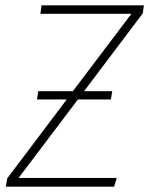

<svg xmlns="http://www.w3.org/2000/svg" viewBox="-20 -702 561 722"><path d="M521 -682 517 -652 296 -359H402L397 -328H273L50 -33H419L409 0H2L7 -31L231 -328H119L124 -359H254L474 -650H132L136 -682Z"/></svg>

Font: Fira Sans UltraLight
Style: Italic
Weight: 200
Italic angle: -8°
Designer: Carrois Corporate & Edenspiekermann AG
Foundry: Carrois Corporate GbR & Edenspiekermann AG
Version: Version 4.203;PS 004.203;hotconv 1.0.88;makeotf.lib2.5.64775